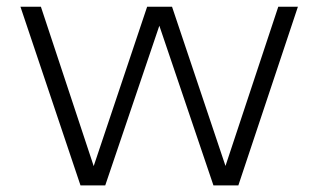

<svg xmlns="http://www.w3.org/2000/svg" viewBox="-20 -562 965 582"><path d="M224 0 42 -541.5H104L264 -58.5L426 -541.5H501.5L663.5 -59L823.5 -541.5H883L702.5 0H627L463 -484L299 0Z"/></svg>

Font: Encode Sans Expanded Light
Style: Regular
Weight: 300
Width: 7
Designer: Multiple Designers
Foundry: Impallari Type
Version: Version 3.000; ttfautohint (v1.8.3) -l 8 -r 50 -G 200 -x 14 